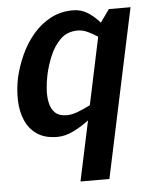

<svg xmlns="http://www.w3.org/2000/svg" viewBox="-52 -551 624 794"><g transform="rotate(-5 260.5 -154.0)"><path d="M152 -250Q146 -222 144 -192Q142 -162 147.5 -136Q153 -110 169.5 -94Q186 -78 218 -78Q239 -78 265 -88Q291 -98 316 -111L375 -390Q356 -403 334.5 -413Q313 -423 293 -423Q249 -423 221 -395.5Q193 -368 176.5 -328Q160 -288 152 -250ZM30 -250Q41 -298 62 -344Q83 -390 114.5 -427Q146 -464 187.5 -486Q229 -508 280 -508Q315 -508 342.5 -490Q370 -472 391 -447L429 -500H519L504 -430L370 200H250L303 -49Q273 -26 238.5 -9Q204 8 171 8Q120 8 87.5 -14Q55 -36 39 -73Q23 -110 21.5 -156Q20 -202 30 -250Z"/></g></svg>

Font: Epunda Sans SemiBold
Style: Italic
Weight: 600
Italic angle: -12.0243°
Designer: Simon Atzbach
Foundry: typofactur
Version: Version 2.204; ttfautohint (v1.8.4.7-5d5b)